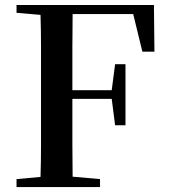

<svg xmlns="http://www.w3.org/2000/svg" viewBox="-20 -757 682 777"><path d="M46.9 0V-32.2L144 -41Q146 -105 146 -170.9Q146 -255.9 146 -342.8V-393.1Q146 -480 146 -565.9Q146 -630.9 144 -696.8L46.9 -705.1V-736.8H603L605 -547.9H556.2L519 -700.2H273.9Q272.9 -633.8 272.9 -564.9Q272.9 -481 272.9 -392.1H432.1L445.8 -497.1H487.8V-250H445.8L432.1 -356.9H272.9Q272.9 -261.2 272.9 -173.8Q272.9 -106.9 273.9 -42L384.8 -32.2V0Z"/></svg>

Font: Dream Han Serif CN W16
Style: Regular
Weight: 625
Designer: Adobe
Foundry: Pal3love
Version: Version 3.00; Sans 2.004; Serif 2.001